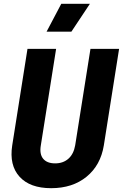

<svg xmlns="http://www.w3.org/2000/svg" viewBox="-20 -976 644 1006"><path d="M248 10Q137 10 82.5 -50Q28 -110 44 -214L124 -720H274L194 -215Q186 -169 206 -144.5Q226 -120 269 -120Q311 -120 338.5 -144.5Q366 -169 374 -215L454 -720H604L524 -214Q507 -110 433.5 -50Q360 10 248 10ZM451 -956H301L224 -810H354Z"/></svg>

Font: JetBrains Mono ExtraBold
Style: Italic
Weight: 800
Designer: Philipp Nurullin, Konstantin Bulenkov
Foundry: JetBrains
Version: Version 1.000; ttfautohint (v1.8.3)